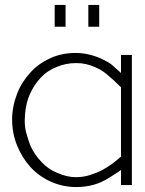

<svg xmlns="http://www.w3.org/2000/svg" viewBox="-20 -748 586 776"><path d="M469 -526H513V0H469V-61Q453 -49 420 -29Q390 -10 358 -1Q325 8 288 8Q234 8 185 -14Q138 -35 103 -73Q70 -109 49 -160Q29 -209 29 -265Q29 -317 49 -369Q67 -416 103 -455Q135 -491 184 -513Q230 -534 285 -534Q336 -534 387 -512Q417 -498 431 -487Q464 -457 469 -453ZM392 -60Q431 -81 469 -115V-395Q444 -421 409 -450Q388 -467 363 -477Q328 -493 290 -493Q288 -493 286 -493Q246 -493 208 -477Q172 -463 145 -434.5Q118 -406 101 -368Q85 -333 81 -284Q80 -272 80 -261Q80 -235 85 -215Q96 -175 103 -159Q120 -122 148 -93Q175 -64 212 -49Q251 -32 286 -32Q288 -32 290 -32Q315 -32 342 -40Q371 -49 392 -60ZM201 -640V-728H245V-640ZM337 -640V-728H381V-640Z"/></svg>

Font: Oxford Sans
Style: Regular
Weight: 300
Designer: Matt McInerney, Pablo Impallari, Rodrigo Fuenzalida
Foundry: Matt McInerney, Pablo Impallari, Rodrigo Fuenzalida
Version: Version 3.000g; ttfautohint (v1.5) -l 8 -r 28 -G 28 -x 14 -D